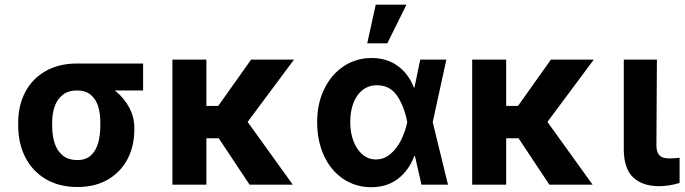

<svg xmlns="http://www.w3.org/2000/svg" viewBox="-20 -783 2902 814"><path d="M306.4 -513.7Q312.7 -511.6 319.2 -505.7Q325.6 -499.7 332.8 -491.2Q340.7 -478.6 349.3 -468.8Q357.9 -459 370.9 -449.8Q384 -440.5 401 -435.1Q439.7 -422.4 473.7 -393.7Q507.8 -365 528.6 -325.6Q549.4 -286.2 549.4 -242.2V-232.4Q549.4 -164 520.8 -108.9Q492.1 -53.7 437.9 -22Q383.6 9.8 308.3 9.8Q230.3 9.8 173.4 -24.1Q116.5 -58 86.8 -117.1Q57.1 -176.2 57.1 -251V-262.7Q57.1 -335.1 86.6 -391.9Q116.1 -448.8 172.7 -481.2Q229.3 -513.7 306.4 -513.7ZM308.3 -104.4Q343.3 -104.4 364.9 -123.8Q386.4 -143.2 395.9 -175.8Q405.3 -208.5 405.3 -251V-262.7Q405.3 -302.7 395.9 -332.9Q386.4 -363.1 364.4 -381.3Q342.3 -399.5 306.4 -399.5Q270.2 -399.5 246.5 -381.3Q222.8 -363.1 212 -332.6Q201.2 -302.1 201.2 -262.7V-251Q201.2 -208.5 211.7 -175.8Q222.2 -143.2 246.1 -123.8Q270 -104.4 308.3 -104.4ZM586.7 -399.5H306.4V-513.7H586.7Z M855 0H710.9V-530.3H855ZM978.3 -196.8H829.9L812 -333.8H905.1L1044.6 -530.3H1226.4ZM896.3 -213.5 1014.6 -287.3 1221.4 0H1038.1Z M1324.6 -265.6Q1324.6 -344.7 1355 -406.5Q1385.5 -468.3 1438.1 -502.7Q1490.7 -537.1 1555.1 -537.1Q1619.5 -537.1 1665.6 -504Q1711.7 -470.9 1734.7 -411.9H1778L1814.2 -266.6L1879.2 0H1766.8L1706.3 -266.6Q1693.8 -332.4 1663.5 -377Q1633.2 -421.6 1578.2 -421.6Q1543.8 -421.6 1518.2 -402.2Q1492.6 -382.8 1478.8 -347.4Q1464.9 -311.9 1464.9 -265.9Q1464.9 -220.3 1478.7 -184.3Q1492.5 -148.3 1517.1 -127.6Q1541.7 -107 1573.4 -107Q1608.7 -107 1636.3 -130.9Q1663.9 -154.8 1681 -190.3Q1698.2 -225.8 1706.3 -263.7L1761.7 -530.3H1872.4L1814.2 -263.7L1778 -121.2H1736.4Q1713.6 -61 1667.4 -25.1Q1621.2 10.7 1553 10.7Q1487 10.3 1434.8 -24.8Q1382.6 -60 1353.6 -122.8Q1324.6 -185.5 1324.6 -265.6ZM1573 -763.1H1703.1L1622.1 -599.2H1536.9Z M2126 0H1981.9V-530.3H2126ZM2249.3 -196.8H2100.9L2083 -333.8H2176.1L2315.6 -530.3H2497.4ZM2167.3 -213.5 2285.6 -287.3 2492.4 0H2309.1Z M2765 -530.3 2762.9 -164.9Q2763.5 -144.6 2769.8 -132.8Q2776.1 -121 2788.4 -116.1Q2800.7 -111.3 2819.5 -111.3Q2834.5 -111.3 2853.2 -113.4Q2858.5 -114.2 2861.2 -114.2V-7.4Q2841.1 -1.2 2819.5 2.5Q2797.8 6.3 2774.3 6.3Q2703.3 6.3 2664.2 -31.1Q2625.2 -68.4 2624.6 -147.9V-530.3Z"/></svg>

Font: WEMIX Pretendard Variable
Style: Regular
Weight: 400
Designer: Base glyphs from Inter by Rasmus Andersson; Hangeul glyphs from Noto Sans CJK(Source Han Sans) by Jang Soo-young and Kan
Foundry: Kil Hyung-jin
Version: Version 1.000;Glyphs 3.2 (3208)